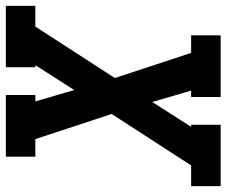

<svg xmlns="http://www.w3.org/2000/svg" viewBox="-83 -696 775 657"><g transform="rotate(90 304.5 -367.5)"><path d="M-4 0V-101H67L243 -373L157 -634H97V-735H308V-634H286L325 -501L410 -634H403V-735H613V-634H542L366 -362L452 -101H512V0H301V-101H323L284 -234L199 -101H206V0Z"/></g></svg>

Font: Iosevka Slab Extended Oblique
Style: Bold
Weight: 700
Width: 7
Italic angle: -9°
Monospace: yes
Designer: Belleve Invis
Foundry: Belleve Invis
Version: Version 11.1.1; ttfautohint (v1.8.3)